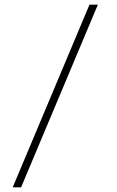

<svg xmlns="http://www.w3.org/2000/svg" viewBox="-20 -708 501 824"><path d="M364 -688H400L70.5 96H34.5Z"/></svg>

Font: League Spartan Thin
Style: Regular
Weight: 100
Foundry: The League of Moveable Type
Version: Version 2.002